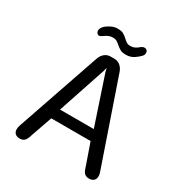

<svg xmlns="http://www.w3.org/2000/svg" viewBox="-181 -903 982 1041"><g transform="rotate(30 309.5 -382.0)"><path d="M90.3 9.5Q74 9.5 63.3 0.1Q52.7 -9.3 52.7 -27.3Q52.7 -32.3 53.7 -38.1Q54.7 -43.8 56.8 -50.7L235.8 -571.3Q242.8 -594.3 259.1 -608.3Q275.3 -622.3 296.5 -622.3H320.8Q342.7 -622.3 358.8 -608.3Q374.8 -594.3 381.8 -571.3L560.8 -50.7Q563.3 -43.8 564.2 -38.1Q565 -32.3 565 -27.3Q565 -9 554.3 0.2Q543.7 9.5 526.7 9.5Q505.5 9.5 495.3 -2Q485.2 -13.5 478.7 -37.5L432 -171.3H185.7L139 -37.5Q132.5 -13.5 122.2 -2Q111.8 9.5 90.3 9.5ZM203.2 -236.2H414.5L315 -534.7Q313.3 -541.3 311.8 -547.4Q310.3 -553.5 308.8 -558.3Q307.8 -553.5 306.2 -547.4Q304.7 -541.3 303 -534.7ZM362.7 -671.8Q339.2 -671.8 325.8 -679.8Q312.5 -687.7 300.2 -698.5Q289.8 -707.8 280.8 -712.9Q271.7 -718 257 -718Q242 -718 230 -712.6Q218 -707.2 209 -700.3Q202.3 -695.3 196.2 -692.1Q190 -688.8 185.2 -688.8Q178 -688.8 172.5 -695.2Q167 -701.7 167 -710.7Q167 -727.5 186.3 -745Q199 -755.2 216.9 -764Q234.8 -772.8 255.7 -772.8Q279.3 -772.8 292.3 -765.4Q305.3 -758 317 -746.7Q326.7 -737.3 336.1 -731.3Q345.5 -725.3 361.2 -725.3Q376.2 -725.3 387 -730.7Q397.8 -736 406 -743Q412.5 -749 419.2 -752.6Q426 -756.2 433 -756.2Q441 -756.2 447.3 -750.8Q453.7 -745.3 453.7 -734.3Q453.7 -722.2 445.8 -714Q435.3 -701.8 413.7 -686.8Q392 -671.8 362.7 -671.8Z"/></g></svg>

Font: Sono ExtraLight
Style: Regular
Weight: 200
Designer: Tyler Finck
Foundry: Tyler Finck
Version: Version 2.112